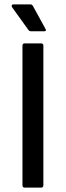

<svg xmlns="http://www.w3.org/2000/svg" viewBox="-20 -852 299 872"><path d="M92 0Q82 0 82 -11V-644Q82 -655 92 -655H167Q177 -655 177 -644V-11Q177 0 167 0ZM121 -710Q113 -710 109 -716L35 -819Q32 -824 33.5 -828Q35 -832 40 -832H119Q126 -832 130 -824L187 -720Q192 -710 181 -710Z"/></svg>

Font: Sofia Sans Medium
Style: Regular
Weight: 500
Designer: Botio Nikoltchev, Ani Petrova
Foundry: lettersoup
Version: Version 4.101; ttfautohint (v1.8.4.7-5d5b)